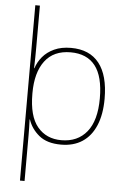

<svg xmlns="http://www.w3.org/2000/svg" viewBox="-64 -805 711 1082"><g transform="rotate(5 291.5 -264.0)"><path d="M526 -269Q526 -180 499.5 -117.5Q473 -55 423.5 -22.5Q374 10 303 10Q224 10 179 -27Q134 -64 117 -116H115Q116 -94 116.5 -71.5Q117 -49 117 -27.5Q117 -6 117 15V232H91V-760H117V-525Q117 -501 116.5 -466Q116 -431 115 -406H117Q128 -441 153 -471Q178 -501 218 -519.5Q258 -538 313 -538Q418 -538 472 -469.5Q526 -401 526 -269ZM499 -269Q499 -393 452 -453Q405 -513 313 -513Q217 -513 167.5 -447.5Q118 -382 118 -265V-262Q118 -135 168 -75Q218 -15 303 -15Q395 -15 447 -79Q499 -143 499 -269Z"/></g></svg>

Font: Noto Sans Symbols Thin
Style: Regular
Weight: 250
Version: Version 2.002